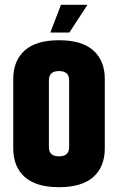

<svg xmlns="http://www.w3.org/2000/svg" viewBox="-20 -767 490 797"><path d="M267 -434Q267 -472 225 -472Q183 -472 183 -434V-156Q183 -118 225 -118Q267 -118 267 -156ZM35 -439Q35 -515 82.5 -557.5Q130 -600 225 -600Q320 -600 367.5 -557.5Q415 -515 415 -439V-151Q415 -75 367.5 -32.5Q320 10 225 10Q130 10 82.5 -32.5Q35 -75 35 -151ZM233 -747H343L268 -632H189Z"/></svg>

Font: Khand
Style: Bold
Weight: 700
Designer: Devanagari: Sanchit Sawaria, Jyotish Sonowal; Latin: Satya Rajpurohit
Foundry: Indian Type Foundry
Version: Version 1.101;PS 1.0;hotconv 1.0.78;makeotf.lib2.5.61930; tt